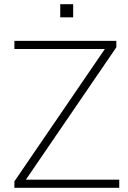

<svg xmlns="http://www.w3.org/2000/svg" viewBox="-20 -901 615 921"><path d="M49 0V-31L483 -666H49V-705H538V-674L104 -39H552V0ZM269 -818V-881H331V-818Z"/></svg>

Font: Nunito Sans ExtraLight
Style: Regular
Weight: 200
Designer: Vernon Adams
Foundry: Vernon Adams
Version: Version 3.006; ttfautohint (v1.8.3)